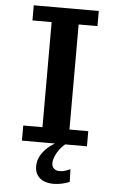

<svg xmlns="http://www.w3.org/2000/svg" viewBox="-61 -752 617 1007"><g transform="rotate(5 247.5 -249.0)"><path d="M75.2 1.5V-78.1H176.3V-631.3H75.2V-710.9H417.5V-631.3H318.4V-78.1H417.5V1.5ZM259.8 212.9Q231 212.9 208.7 203.6Q186.5 194.3 173.8 175.3Q161.1 156.2 161.1 128.9Q161.1 98.1 176 72.3Q190.9 46.4 212.9 27.3Q234.9 8.3 256.3 -2H306.6Q289.1 11.7 274.9 30.5Q260.7 49.3 252.7 69.1Q244.6 88.9 244.6 104.5Q244.6 123 255.6 133.3Q266.6 143.6 285.6 143.6Q302.7 143.6 319.3 137.7Q335.9 131.8 341.8 128.9L343.8 195.3Q325.7 203.1 303.5 208Q281.2 212.9 259.8 212.9Z"/></g></svg>

Font: Comme SemiBold
Style: Regular
Weight: 600
Version: Version 1.000;gftools[0.9.27]